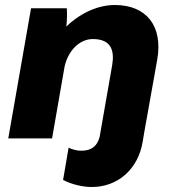

<svg xmlns="http://www.w3.org/2000/svg" viewBox="-20 -553 687 767"><path d="M13 0H188L238 -287C252 -350 297 -397 351 -397C425 -397 438 -350 428 -292L378 -6C368 32 344 49 306 49C290 50 268 44 254 37L232 166C269 185 314 194 345 194C450 195 532 123 550 13L556 -23L608 -314C632 -450 564 -533 439 -533C378 -533 308 -507 245 -447C248 -473 248 -498 247 -520H104Z"/></svg>

Font: Fixel Display ExtraBold
Style: Italic
Weight: 800
Italic angle: -10°
Designer: AlfaBravo + MacPaw
Foundry: Kyrylo Tkachov, Marchela Mozhyna, Serhii Makarenko, Maria Weinstein, Zakhar Kryvoshyya
Version: Version 1.210;Glyphs 3.2 (3217)